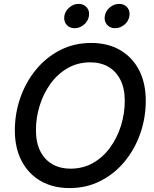

<svg xmlns="http://www.w3.org/2000/svg" viewBox="-20 -960 797 991"><path d="M338.9 10.7Q253.9 10.7 190.4 -25.6Q127 -62 91.8 -128.9Q56.6 -195.8 56.6 -287.1Q56.6 -374 84.7 -454.8Q112.8 -535.6 165 -599.6Q217.3 -663.6 289.8 -700.9Q362.3 -738.3 450.7 -738.3Q536.1 -738.3 599.4 -701.9Q662.6 -665.5 697.5 -598.6Q732.4 -531.7 732.4 -439.9Q732.4 -352.5 704.3 -271.7Q676.3 -190.9 624 -127.2Q571.8 -63.5 499.5 -26.4Q427.2 10.7 338.9 10.7ZM343.3 -89.4Q408.7 -89.4 460.7 -119.1Q512.7 -148.9 549.1 -199.5Q585.4 -250 604.7 -312.3Q624 -374.5 624 -439.5Q624 -503.9 601.3 -548.3Q578.6 -592.8 538.8 -615.5Q499 -638.2 446.3 -638.2Q380.9 -638.2 328.9 -608.2Q276.9 -578.1 240.5 -527.6Q204.1 -477.1 184.8 -414.8Q165.5 -352.5 165.5 -288.1Q165.5 -223.6 188.2 -179.2Q210.9 -134.8 251 -112.1Q291 -89.4 343.3 -89.4ZM574.2 -814.5Q547.4 -814.5 532 -832.8Q516.6 -851.1 521 -877.4Q524.9 -903.3 546.6 -921.6Q568.4 -939.9 594.7 -939.9Q621.6 -939.9 637 -921.6Q652.3 -903.3 647.9 -877.4Q644 -851.1 622.3 -832.8Q600.6 -814.5 574.2 -814.5ZM365.2 -814.5Q338.4 -814.5 323.2 -832.8Q308.1 -851.1 312 -877.4Q316.4 -903.3 337.9 -921.6Q359.4 -939.9 385.7 -939.9Q412.6 -939.9 428 -921.6Q443.4 -903.3 439 -877.4Q435.1 -851.1 413.3 -832.8Q391.6 -814.5 365.2 -814.5Z"/></svg>

Font: Inter 24pt Medium
Style: Italic
Weight: 500
Italic angle: -9.3988°
Designer: Rasmus Andersson
Foundry: rsms
Version: Version 4.001;git-66647c0bb